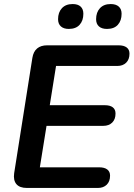

<svg xmlns="http://www.w3.org/2000/svg" viewBox="-20 -929 660 949"><path d="M113 0Q77 0 61 -19Q45 -38 50 -73L140 -643Q145 -674 163.5 -689.5Q182 -705 213 -705H566Q592 -705 606 -694.5Q620 -684 620 -664Q620 -635 603.5 -619Q587 -603 560 -603H257L226 -409H498Q524 -409 537.5 -398.5Q551 -388 551 -368Q551 -339 534.5 -323Q518 -307 491 -307H210L177 -102H470Q496 -102 510 -91.5Q524 -81 524 -61Q524 -32 507.5 -16Q491 0 464 0ZM509 -786Q483 -786 469 -798.5Q455 -811 455 -834Q455 -868 474 -888.5Q493 -909 527 -909Q553 -909 567 -896.5Q581 -884 581 -861Q581 -827 562.5 -806.5Q544 -786 509 -786ZM320 -786Q295 -786 281 -798.5Q267 -811 267 -834Q267 -868 286 -888.5Q305 -909 339 -909Q365 -909 378.5 -896.5Q392 -884 392 -861Q392 -827 373.5 -806.5Q355 -786 320 -786Z"/></svg>

Font: Nunito ExtraLight
Style: Italic
Weight: 200
Italic angle: -9°
Designer: Vernon Adams
Foundry: Vernon Adams
Version: Version 3.602